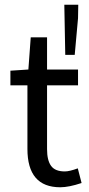

<svg xmlns="http://www.w3.org/2000/svg" viewBox="-20 -780 378 812"><path d="M235 12Q96 12 96 -150V-419H24V-481L100 -486L110 -622H179V-486H310V-419H179V-149Q179 -102 196 -78.5Q213 -55 254 -55Q274 -55 309 -68L325 -6Q271 12 235 12ZM256 -548 252 -760H311L310 -703L296 -548Z"/></svg>

Font: Toshiba Sans
Style: Regular
Weight: 400
Designer: Paul D. Hunt
Foundry: Toshiba Corporation
Version: Version 2.020;PS 2.0;hotconv 1.0.86;makeotf.lib2.5.63406